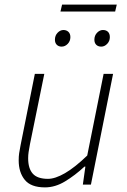

<svg xmlns="http://www.w3.org/2000/svg" viewBox="-20 -800 549 832"><path d="M175 12Q114 12 87.5 -20.5Q61 -53 61 -105Q61 -123 63 -136Q65 -149 69 -170L131 -480H172L110 -176Q106 -155 104 -141.5Q102 -128 102 -114Q102 -70 122 -47.5Q142 -25 188 -25Q219 -25 261.5 -49.5Q304 -74 358 -126L429 -480H470L374 0H339L350 -78H346Q305 -40 262 -14Q219 12 175 12ZM247 -598Q234 -598 226 -606Q218 -614 218 -628Q218 -646 229.5 -658Q241 -670 255 -670Q268 -670 276.5 -662Q285 -654 285 -639Q285 -622 273.5 -610Q262 -598 247 -598ZM419 -598Q405 -598 397 -606Q389 -614 389 -628Q389 -646 400.5 -658Q412 -670 426 -670Q440 -670 448 -662Q456 -654 456 -639Q456 -622 444.5 -610Q433 -598 419 -598ZM242 -750 249 -780H486L479 -750Z"/></svg>

Font: Source Sans 3 Light
Style: Italic
Weight: 300
Italic angle: -11°
Designer: Paul D. Hunt
Foundry: Adobe
Version: Version 3.046;hotconv 1.0.118;makeotfexe 2.5.65603